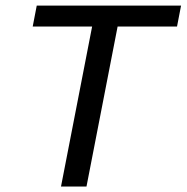

<svg xmlns="http://www.w3.org/2000/svg" viewBox="-20 -679 679 699"><path d="M408.2 -582.5 294.9 0H202.1L315.4 -582.5H99.1L113.8 -658.7H639.2L624.5 -582.5Z"/></svg>

Font: Cousine
Style: Italic
Weight: 400
Italic angle: -12°
Monospace: yes
Designer: Steve Matteson
Foundry: Monotype Imaging Inc.
Version: Version 1.21